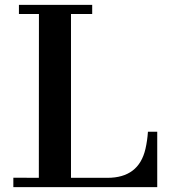

<svg xmlns="http://www.w3.org/2000/svg" viewBox="-20 -767 707 787"><path d="M34.7 -38.6 139.2 -38.1 139.6 -709.5H57.6V-747.1H357.9V-709.5H271V-38.1H420.4Q548.8 -38.1 576.2 -156.7Q584 -190.9 586.4 -227.1H624.5V0H34.7Z"/></svg>

Font: Cantata One
Style: Regular
Weight: 400
Designer: Joana Maria Correia da Silva
Foundry: Joana Maria Correia da Silva
Version: Version 1.002